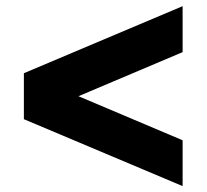

<svg xmlns="http://www.w3.org/2000/svg" viewBox="-20 -636 680 632"><path d="M58.6 -395 581.1 -615.7V-464.4L238.3 -319.3L581.1 -174.3V-23.4L58.6 -243.7Z"/></svg>

Font: Basically A Sans Serif
Style: Bold
Weight: 700
Designer: Hyung-Suk Kim
Foundry: Mental Design
Version: 1.000